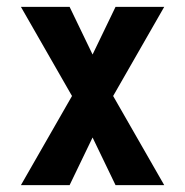

<svg xmlns="http://www.w3.org/2000/svg" viewBox="-20 -540 540 560"><path d="M41 0 190 -260 41 -520H183L250 -381L317 -520H459L310 -260L459 0H317L250 -139L183 0Z"/></svg>

Font: Iosevka SS18 Extrabold
Style: Regular
Weight: 800
Monospace: yes
Designer: Belleve Invis
Foundry: Belleve Invis
Version: Version 25.1.1; ttfautohint (v1.8.4)